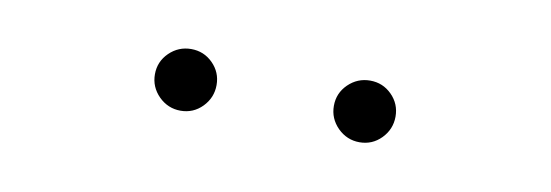

<svg xmlns="http://www.w3.org/2000/svg" viewBox="-25 -787 605 211"><g transform="rotate(10 277.5 -681.5)"><path d="M377.4 -647.5Q363.3 -647.5 353 -657.7Q342.8 -668 342.8 -682.1Q342.8 -696.3 353 -706.3Q363.3 -716.3 377.4 -716.3Q391.6 -716.3 401.6 -706.3Q411.6 -696.3 411.6 -682.1Q411.6 -668 401.6 -657.7Q391.6 -647.5 377.4 -647.5ZM177.7 -647.5Q163.6 -647.5 153.3 -657.7Q143.1 -668 143.1 -682.1Q143.1 -696.3 153.3 -706.3Q163.6 -716.3 177.7 -716.3Q191.9 -716.3 201.9 -706.3Q211.9 -696.3 211.9 -682.1Q211.9 -668 201.9 -657.7Q191.9 -647.5 177.7 -647.5Z"/></g></svg>

Font: Inter 24pt ExtraLight
Style: Regular
Weight: 250
Designer: Rasmus Andersson
Foundry: rsms
Version: Version 4.001;git-66647c0bb